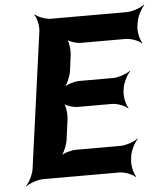

<svg xmlns="http://www.w3.org/2000/svg" viewBox="-54 -784 732 858"><g transform="rotate(-5 312.5 -355.5)"><path d="M499 -358 501 -373C504 -397 523 -434 537 -447L536 -449C521 -437 482 -423 459 -423H305C285 -423 247 -412 233 -399L234 -397C249 -409 266 -449 269 -473L278 -542C281 -566 276 -606 265 -618L262 -616C272 -603 308 -592 328 -592H529C553 -592 589 -578 600 -566L602 -568C592 -581 583 -618 586 -642L589 -661C592 -685 611 -722 625 -735L623 -737C608 -725 569 -711 545 -711H204C180 -711 145 -725 134 -737L132 -735C142 -722 151 -685 148 -661L64 -50C61 -26 42 11 28 24L29 26C44 14 83 0 107 0H449C473 0 508 14 519 26L522 24C512 11 503 -26 506 -50L508 -68C511 -92 530 -129 544 -142L543 -144C528 -132 489 -118 465 -118H263C243 -118 205 -107 191 -94L193 -92C208 -104 224 -144 227 -168L239 -258C242 -282 237 -322 226 -334L223 -332C233 -319 269 -308 289 -308H443C466 -308 502 -294 513 -282L515 -284C505 -297 496 -334 499 -358Z"/></g></svg>

Font: Asimov
Style: EdgeNarIt
Weight: 500
Designer: Google
Version: Version 2.000980: 2014